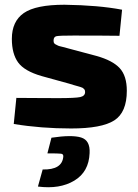

<svg xmlns="http://www.w3.org/2000/svg" viewBox="-20 -531 581 810"><path d="M272 -178 156 -210Q83 -231 56.5 -267.5Q30 -304 30 -367Q30 -441 80.5 -476Q131 -511 252 -511Q396 -509 495 -490L484 -380Q418 -381 290 -381Q232 -381 219 -378.5Q206 -376 206 -360Q206 -357 206.5 -354Q207 -351 208.5 -349Q210 -347 211.5 -345.5Q213 -344 216 -343L222 -340Q225 -338 230.5 -336.5Q236 -335 240.5 -334Q245 -333 253 -331Q261 -329 267 -327L387 -295Q455 -276 485 -243.5Q515 -211 515 -148Q515 -57 462 -23Q409 11 280 11Q153 11 38 -8L49 -118Q59 -118 122 -117.5Q185 -117 224 -117Q298 -117 318.5 -121.5Q339 -126 339 -143Q339 -147 338 -150Q337 -153 334 -156Q331 -159 328.5 -160.5Q326 -162 319.5 -164Q313 -166 307.5 -167.5Q302 -169 291.5 -172Q281 -175 272 -178ZM180 116 197 50Q283 37 322 49Q361 61 358 115Q355 194 293.5 231Q232 268 140 256L160 184Q242 186 247 130Q248 119 238 117.5Q228 116 180 116Z"/></svg>

Font: Ezarion Extra Bold
Style: Regular
Weight: 800
Designer: Natanael Gama
Version: Version 1.001;PS 001.001;hotconv 1.0.70;makeotf.lib2.5.58329